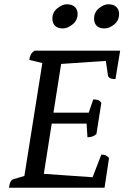

<svg xmlns="http://www.w3.org/2000/svg" viewBox="-20 -878 616 898"><path d="M22 0Q26 -35 43 -40L94 -55L178 -583L117 -598Q119 -613 124 -622.5Q129 -632 141 -641H542L520 -508Q488 -508 485 -525L475 -593L266 -579L230 -351H395L416 -413Q427 -413 437 -410.5Q447 -408 454 -397L431 -251Q421 -242 410 -239Q399 -236 389 -236L385 -300H222L185 -65L413 -49L454 -155Q468 -155 475.5 -151Q483 -147 490 -139L469 0ZM469 -745Q444 -745 432 -757.5Q420 -770 420 -790Q420 -821 443 -839.5Q466 -858 486 -858Q511 -858 524 -845.5Q537 -833 537 -813Q537 -782 514 -763.5Q491 -745 469 -745ZM274 -745Q250 -745 237.5 -757.5Q225 -770 225 -791Q225 -821 248.5 -839.5Q272 -858 292 -858Q317 -858 330 -845.5Q343 -833 343 -813Q343 -783 319.5 -764Q296 -745 274 -745Z"/></svg>

Font: Petrona Medium
Style: Italic
Weight: 500
Italic angle: -9°
Designer: Ringo R. Seeber
Foundry: Ringo R. Seeber
Version: Version 2.001; ttfautohint (v1.8.3)